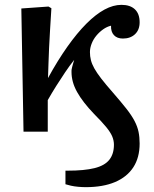

<svg xmlns="http://www.w3.org/2000/svg" viewBox="-20 -543 637 792"><path d="M334 229Q319 229 302.5 227.5Q286 226 272.5 223Q259 220 250 217V161H259Q328 161 370 150.5Q412 140 431 116Q450 92 450 54Q450 37 443 20Q436 3 418 -19Q400 -41 368 -73Q345 -97 327.5 -119.5Q310 -142 298 -163.5Q286 -185 280.5 -205.5Q275 -226 275 -245Q275 -249 275 -252Q275 -255 275.5 -257Q276 -259 276.5 -261.5Q277 -264 278 -268Q279 -272 281 -279Q283 -286 286 -296Q267 -272 248.5 -244.5Q230 -217 212 -188.5Q194 -160 177 -130V0H77L68 -508L180 -516L192 -509Q189 -460 186.5 -420Q184 -380 182.5 -346Q181 -312 180 -281.5Q179 -251 178 -221Q218 -294 258 -350.5Q298 -407 336.5 -445.5Q375 -484 411 -503.5Q447 -523 481 -523Q517 -523 536.5 -504.5Q556 -486 556 -451Q556 -420 537 -402Q518 -384 487 -384Q463 -384 450 -398Q437 -412 438 -437Q421 -433 405.5 -422Q390 -411 377.5 -396Q365 -381 358 -363Q351 -345 351 -328Q351 -311 355 -295Q359 -279 369 -261Q379 -243 397.5 -219Q416 -195 445 -162Q479 -123 501 -95Q523 -67 535 -44Q547 -21 551.5 1Q556 23 556 49Q556 107 530 147Q504 187 454.5 208Q405 229 334 229Z"/></svg>

Font: Literata 18pt Medium
Style: Regular
Weight: 500
Designer: Latin by Veronika Burian and Jose Scaglione. Greek by Irene Vlachou. Cyrillic by Vera Evstafieva.
Foundry: TypeTogether
Version: Version 3.103;gftools[0.9.29]